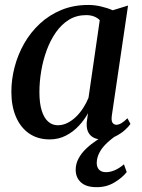

<svg xmlns="http://www.w3.org/2000/svg" viewBox="-20 -566 586 794"><path d="M442.5 -88.5Q439.5 -66.5 445.5 -58.2Q451.5 -50 461.5 -50Q470.5 -50 481.8 -56.5Q493 -63 507 -77L519.5 -53.5Q513 -43.5 496.8 -28.5Q480.5 -13.5 456.2 -1.5Q432 10.5 401.5 10.5Q370 10.5 353.2 -7.5Q336.5 -25.5 338.5 -59L344 -98Q329.5 -71 306.2 -46Q283 -21 252.5 -5.2Q222 10.5 185.5 10.5Q136 10.5 100.5 -14Q65 -38.5 46 -82.8Q27 -127 27 -186Q27 -237.5 40.5 -289Q54 -340.5 80.2 -386.5Q106.5 -432.5 145 -468.2Q183.5 -504 233.8 -524.8Q284 -545.5 345.5 -545.5Q371.5 -545.5 398.2 -539.2Q425 -533 446 -523.5L509.5 -543ZM392.5 -482.5Q383.5 -492 369.2 -497.8Q355 -503.5 336.5 -503.5Q296.5 -503.5 265.5 -484.5Q234.5 -465.5 211.5 -432.8Q188.5 -400 173.2 -358.5Q158 -317 150.5 -272.5Q143 -228 143 -185Q143 -138 152.8 -107.8Q162.5 -77.5 179.5 -62.8Q196.5 -48 219 -48Q239 -48 258 -57.2Q277 -66.5 293.8 -82.5Q310.5 -98.5 323.8 -119Q337 -139.5 346 -161.5ZM379 208Q336.5 208 314.8 188.2Q293 168.5 293 136Q293 111.5 304.8 89.5Q316.5 67.5 336.5 48.5Q356.5 29.5 381.5 13Q406.5 -3.5 432.5 -16.5L453.5 -29.5L477.5 -17Q446.5 3 424.5 23.2Q402.5 43.5 391.5 64.5Q380.5 85.5 380 107Q380 126 390 136Q400 146 418.5 146Q436 146 455 137.8Q474 129.5 492.5 113.5L504 145.5Q486.5 168.5 453.2 188.5Q420 208.5 379 208Z"/></svg>

Font: Merriweather 72pt Medium
Style: Italic
Weight: 500
Italic angle: -7.8°
Version: Version 2.101